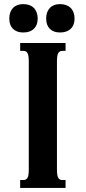

<svg xmlns="http://www.w3.org/2000/svg" viewBox="-20 -928 423 948"><path d="M122.1 -624.5Q122.1 -640.6 120.4 -650.9Q118.7 -661.1 115.2 -666.7Q111.8 -672.4 106.7 -674.6Q101.6 -676.8 94.2 -676.8H79.6V-715.8H303.7V-676.8H289.1Q281.7 -676.8 276.6 -674.6Q271.5 -672.4 268.1 -666.7Q264.6 -661.1 262.9 -650.9Q261.2 -640.6 261.2 -624.5V-91.3Q261.2 -75.2 262.9 -64.9Q264.6 -54.7 268.1 -49.1Q271.5 -43.5 276.6 -41.3Q281.7 -39.1 289.1 -39.1H303.7V0H79.6V-39.1H94.2Q101.6 -39.1 106.7 -41.3Q111.8 -43.5 115.2 -49.1Q118.7 -54.7 120.4 -64.9Q122.1 -75.2 122.1 -91.3ZM25.9 -835.9Q25.9 -869.6 44.2 -888.7Q62.5 -907.7 94.7 -907.7Q128.4 -907.7 147.2 -888.7Q166 -869.6 166 -835.9Q166 -803.7 147.2 -785.6Q128.4 -767.6 94.7 -767.6Q62.5 -767.6 44.2 -785.6Q25.9 -803.7 25.9 -835.9ZM208 -835.9Q208 -869.6 226.1 -888.7Q244.1 -907.7 276.4 -907.7Q310.1 -907.7 329.1 -888.7Q348.1 -869.6 348.1 -835.9Q348.1 -803.7 329.1 -785.6Q310.1 -767.6 276.4 -767.6Q244.1 -767.6 226.1 -785.6Q208 -803.7 208 -835.9Z"/></svg>

Font: Arian AMU Serif
Style: Bold
Weight: 700
Designer: Ruben Hakobyan (Tarumian)
Foundry: Ruben Hakobyan (Tarumian)
Version: Version 1.002